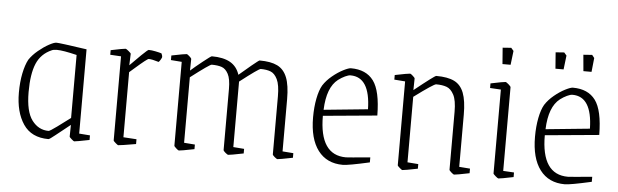

<svg xmlns="http://www.w3.org/2000/svg" viewBox="-44 -762 2950 917"><g transform="rotate(5 1431.5 -303.5)"><path d="M50 -199Q50 -250 58.5 -291.5Q67 -333 81 -359Q97 -383 123 -404.5Q149 -426 173 -439Q197 -452 208 -452Q224 -452 354 -433V-29L406 -25V-3Q341 10 333 10Q331 10 320.5 1Q310 -8 310 -11L311 -67L276 -39Q269 -34 242 -12Q215 10 210 10Q128 10 89 -48Q50 -106 50 -199ZM309 -100V-402Q243 -418 214 -418Q197 -418 189 -414Q138 -392 117 -342.5Q96 -293 96 -206Q96 -112 127.5 -70.5Q159 -29 207 -29Q213 -29 246.5 -53.5Q280 -78 309 -100Z M521 -11V-414L469 -417V-439Q531 -452 540 -452Q543 -452 554.5 -442.5Q566 -433 566 -430L564 -375Q586 -398 616 -427Q646 -456 650 -456Q664 -456 683.5 -452Q703 -448 712 -445Q717 -435 717 -428Q717 -425 711.5 -415.5Q706 -406 702 -403Q670 -413 654 -413Q647 -413 589 -362L566 -342V-30L629 -26V-3Q554 10 544 10Q542 10 531.5 1Q521 -8 521 -11Z M812 -11V-413L760 -417V-439Q824 -452 833 -452Q836 -452 846 -443Q856 -434 856 -431L855 -375Q875 -393 912 -422.5Q949 -452 953 -452Q1008 -452 1041 -433.5Q1074 -415 1087 -375Q1112 -397 1145.5 -424.5Q1179 -452 1182 -452Q1236 -452 1267.5 -436.5Q1299 -421 1314 -383.5Q1329 -346 1329 -279V-29L1381 -25V-3Q1316 10 1308 10Q1304 10 1294 1.5Q1284 -7 1284 -11V-289Q1284 -344 1271 -370.5Q1258 -397 1238.5 -404.5Q1219 -412 1191 -412Q1182 -412 1093 -343V-29L1145 -25V-3Q1080 10 1072 10Q1068 10 1058 1.5Q1048 -7 1048 -11V-304Q1048 -352 1035.5 -375.5Q1023 -399 1004 -405.5Q985 -412 956 -412Q947 -412 857 -343V-29L909 -25V-3Q844 10 835 10Q832 10 822 1Q812 -8 812 -11Z M1460 -204Q1460 -253 1468 -294Q1476 -335 1490 -359Q1506 -384 1532 -405.5Q1558 -427 1583.5 -440Q1609 -453 1620 -453Q1693 -453 1728.5 -405Q1764 -357 1765 -239L1506 -215Q1506 -27 1633 -27Q1642 -27 1749 -37V-13Q1647 10 1621 10Q1544 10 1502 -45.5Q1460 -101 1460 -204ZM1718 -265Q1715 -419 1621 -419Q1611 -419 1595 -411.5Q1579 -404 1563 -392Q1511 -352 1507 -244Z M1883 -11V-413L1831 -417V-439Q1895 -452 1904 -452Q1907 -452 1917 -443Q1927 -434 1927 -431L1926 -375Q2022 -452 2029 -452Q2084 -452 2115.5 -436.5Q2147 -421 2161.5 -383.5Q2176 -346 2176 -279V-29L2228 -25V-3Q2164 10 2155 10Q2151 10 2141 1Q2131 -8 2131 -11V-289Q2131 -344 2117 -370.5Q2103 -397 2082.5 -404.5Q2062 -412 2032 -412Q2021 -412 1928 -343V-29L1980 -25V-3Q1915 10 1906 10Q1904 10 1893.5 1Q1883 -8 1883 -11Z M2342 -12V-414L2290 -417V-439Q2352 -452 2361 -452Q2365 -452 2376 -442.5Q2387 -433 2387 -429V-28L2439 -25V-3Q2376 10 2367 10Q2364 10 2353 0.5Q2342 -9 2342 -12ZM2333 -614 2374 -617 2386 -603 2378 -536H2339Z M2524 -204Q2524 -253 2532 -294Q2540 -335 2554 -359Q2570 -384 2596 -405.5Q2622 -427 2647.5 -440Q2673 -453 2684 -453Q2757 -453 2792.5 -405Q2828 -357 2829 -239L2570 -215Q2570 -27 2697 -27Q2706 -27 2813 -37V-13Q2711 10 2685 10Q2608 10 2566 -45.5Q2524 -101 2524 -204ZM2782 -265Q2779 -419 2685 -419Q2675 -419 2659 -411.5Q2643 -404 2627 -392Q2575 -352 2571 -244ZM2587 -614 2628 -617 2640 -603 2632 -536H2593ZM2720 -614 2762 -617 2773 -603 2766 -536H2727Z"/></g></svg>

Font: Grenze ExtraLight
Style: Regular
Weight: 275
Designer: Renata Polastri
Foundry: Omnibus-Type
Version: Version 1.002; ttfautohint (v1.8)